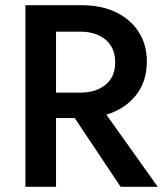

<svg xmlns="http://www.w3.org/2000/svg" viewBox="-20 -720 635 740"><path d="M78 -700H294Q370 -700 426.5 -673Q483 -646 514.5 -597Q546 -548 546 -483Q546 -406 504 -353Q462 -300 390 -278L588 0H445L268 -265H196V0H78ZM289 -598H196V-363H289Q350 -363 387 -393.5Q424 -424 424 -480Q424 -536 387 -567Q350 -598 289 -598Z"/></svg>

Font: Jost* Medium
Style: Regular
Weight: 500
Version: Version 3.7